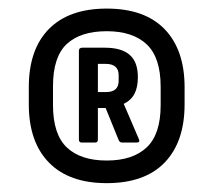

<svg xmlns="http://www.w3.org/2000/svg" viewBox="-20 -721 486 438"><path d="M223.4 -303.2Q137.5 -303.2 91.6 -350.2Q45.7 -397.2 45.7 -483V-522Q45.7 -608.4 91.6 -654.9Q137.5 -701.4 223.4 -701.4Q310.4 -701.4 355.8 -654.2Q401.1 -607 401.1 -522V-483Q401.1 -397.6 355.8 -350.4Q310.4 -303.2 223.4 -303.2ZM223.4 -354.8Q283 -354.8 314.8 -384.9Q346.5 -415 346.5 -481V-523.1Q346.5 -589.6 314.8 -619.7Q283 -649.8 223.4 -649.8Q163.9 -649.8 132.4 -620.7Q100.9 -591.5 100.9 -524.1V-481.5Q100.9 -414.6 132.4 -384.7Q163.9 -354.8 223.4 -354.8ZM166 -395.9Q160 -395.9 160 -402.8V-605.2Q160 -612.2 168 -612.2H219Q257 -612.2 275.8 -595.9Q294.5 -579.6 294.5 -545.1Q294.5 -522 286.9 -507.3Q279.4 -492.5 262.3 -484L296.5 -404.4Q300.5 -395.9 292.5 -395.9H258.2Q253.2 -395.9 250.7 -401.4L221 -474.6H203.3V-402.8Q203.3 -395.9 197.3 -395.9ZM203.3 -511H222Q250.7 -511 250.7 -536.6V-549.2Q250.7 -575.3 221 -575.3H203.3Z"/></svg>

Font: Sofia Sans Condensed
Style: Regular
Weight: 400
Designer: Botio Nikoltchev, Ani Petrova
Foundry: lettersoup
Version: Version 4.100